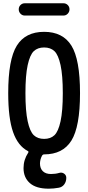

<svg xmlns="http://www.w3.org/2000/svg" viewBox="-20 -935 540 1175"><path d="M131.8 -915H368.2Q383.8 -915 394.5 -904.3Q405.3 -893.6 405.3 -877.9Q405.3 -862.3 394.5 -851.1Q383.8 -839.8 368.2 -839.8H131.8Q116.2 -839.8 105.5 -851.1Q94.7 -862.3 94.7 -877.9Q94.7 -893.6 105.5 -904.3Q116.2 -915 131.8 -915ZM313 -622.1Q289.1 -644.5 250 -644.5Q210.9 -644.5 187 -622.1Q163.1 -599.6 149.4 -536.6Q135.7 -473.6 135.7 -364.7Q135.7 -255.9 149.4 -192.9Q163.1 -129.9 187 -107.4Q210.9 -85 250 -85Q289.1 -85 313 -107.4Q336.9 -129.9 350.6 -192.9Q364.3 -255.9 364.3 -364.7Q364.3 -473.6 350.6 -536.6Q336.9 -599.6 313 -622.1ZM150.4 -10.7Q89.8 -42 60.1 -126.5Q30.3 -210.9 30.3 -365.2Q30.3 -571.3 83 -655.8Q135.7 -740.2 250 -740.2Q364.3 -740.2 417 -655.8Q469.7 -571.3 469.7 -365.2Q469.7 -159.2 417 -74.7Q364.3 9.8 250 9.8Q242.2 9.8 237.3 17.6Q225.6 39.1 224.6 64.5Q224.6 95.7 242.2 112.8Q259.8 129.9 292 129.9Q319.3 129.9 342.8 123Q358.4 118.2 372.1 127.4Q385.7 136.7 385.7 153.3Q385.7 175.8 373.5 192.9Q361.3 210 339.8 213.9Q307.6 219.7 278.3 219.7Q201.2 219.7 162.6 185.5Q124 151.4 124 93.8Q124 43 152.3 0Q157.2 -6.8 150.4 -10.7Z"/></svg>

Font: Rounded Mgen+ 1m medium
Style: Regular
Weight: 500
Designer: [Source Han Sans]
Ryoko NISHIZUKA  (kana & ideographs); Paul D. Hunt (Latin, Greek & Cyrillic); Wenlong ZHANG  (bopomofo
Version: Version 1.059.20150602